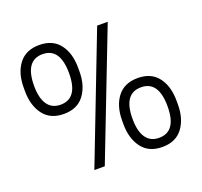

<svg xmlns="http://www.w3.org/2000/svg" viewBox="-128 -885 1093 1040"><g transform="rotate(-20 418.0 -365.0)"><path d="M41 -529.8V-550.8Q41 -634.8 81.1 -686.8Q121.1 -738.8 198.2 -738.8Q275.4 -738.8 315.2 -687Q355 -635.3 355 -550.8V-529.8Q355 -447.3 315.4 -394.5Q275.9 -341.8 198.2 -341.8Q120.6 -341.8 80.8 -394.5Q41 -447.3 41 -529.8ZM308.1 0H248L529.8 -730H590.8ZM198.2 -395Q298.8 -395 298.8 -540Q298.8 -686 198.2 -686Q97.2 -686 97.2 -540Q97.2 -469.2 122.8 -432.1Q148.4 -395 198.2 -395ZM481 -179.2V-200.2Q481 -284.2 521 -336.2Q561 -388.2 638.2 -388.2Q715.3 -388.2 755.1 -336.4Q794.9 -284.7 794.9 -200.2V-179.2Q794.9 -96.7 755.4 -43.9Q715.8 8.8 638.2 8.8Q560.5 8.8 520.8 -43.9Q481 -96.7 481 -179.2ZM638.2 -43.9Q738.8 -43.9 738.8 -189Q738.8 -335 638.2 -335Q537.1 -335 537.1 -189.9Q537.1 -118.2 562.7 -81.1Q588.4 -43.9 638.2 -43.9Z"/></g></svg>

Font: Sora Light
Style: Regular
Weight: 300
Designer: Jonathan Barnbrook, Julián Moncada
Foundry: Barnbrook Fonts
Version: Version 2.000